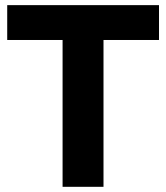

<svg xmlns="http://www.w3.org/2000/svg" viewBox="-20 -720 641 740"><path d="M7.8 -565.9V-700.2H592.8V-565.9H378.9V0H221.2V-565.9Z"/></svg>

Font: Montserrat Semi Bold
Style: Regular
Weight: 600
Designer: Julieta Ulanovsky
Foundry: Julieta Ulanovsky
Version: Version 3.001;PS 003.001;hotconv 1.0.70;makeotf.lib2.5.58329